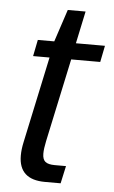

<svg xmlns="http://www.w3.org/2000/svg" viewBox="-49 -664 413 698"><g transform="rotate(5 158.0 -315.0)"><path d="M46 -88Q46 -111 52 -138L119 -452H59L71 -512H131L170 -630H235L210 -512H316L304 -452H198L133 -148Q127 -120 127 -102Q127 -81 137.5 -72.5Q148 -64 172 -64H213L199 0H142Q46 0 46 -88Z"/></g></svg>

Font: Decalotype
Style: Italic
Weight: 400
Italic angle: -12°
Designer: Alfredo Marco Pradil
Foundry: Alfredo Marco Pradil
Version: Version 1.0